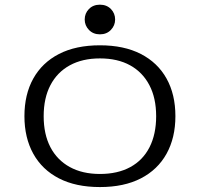

<svg xmlns="http://www.w3.org/2000/svg" viewBox="-20 -772 837 804"><path d="M398.4 11.3Q297.6 11.3 227 -25Q156.5 -61.3 119.4 -128.2Q82.3 -195.2 82.3 -285.5Q82.3 -376.6 119.4 -443.1Q156.5 -509.7 227 -546Q297.6 -582.3 398.4 -582.3Q499.2 -582.3 569.8 -546Q640.3 -509.7 677.4 -443.1Q714.5 -376.6 714.5 -285.5Q714.5 -195.2 677.4 -128.2Q640.3 -61.3 569.8 -25Q499.2 11.3 398.4 11.3ZM398.4 -43.5Q472.6 -43.5 525.4 -72.2Q578.2 -100.8 606 -155.2Q633.9 -209.7 633.9 -285.5Q633.9 -361.3 605.6 -415.3Q577.4 -469.4 525 -498.4Q472.6 -527.4 398.4 -527.4Q325 -527.4 272.2 -498.4Q219.4 -469.4 191.1 -415.3Q162.9 -361.3 162.9 -285.5Q162.9 -209.7 191.1 -155.6Q219.4 -101.6 272.2 -72.6Q325 -43.5 398.4 -43.5ZM398.4 -628.2Q370.2 -628.2 352.4 -646.8Q334.7 -665.3 334.7 -690.3Q334.7 -716.1 352.4 -734.3Q370.2 -752.4 398.4 -752.4Q426.6 -752.4 444.4 -734.3Q462.1 -716.1 462.1 -690.3Q462.1 -665.3 444.4 -646.8Q426.6 -628.2 398.4 -628.2Z"/></svg>

Font: Playfair 5pt SemiExpanded Light
Style: Regular
Weight: 300
Width: 6
Designer: Claus Eggers Sørensen
Foundry: Claus Eggers Sørensen
Version: Version 2.203